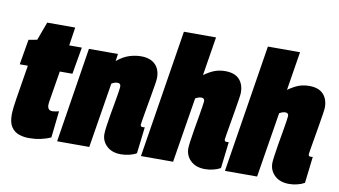

<svg xmlns="http://www.w3.org/2000/svg" viewBox="-75 -912 1929 1094"><g transform="rotate(10 889.5 -365.0)"><path d="M286 -170 269 -16Q240 -3 209 3.5Q178 10 142 10Q113 10 86 1Q59 -8 41.5 -32.5Q24 -57 24 -104Q24 -121 27 -148Q30 -175 34 -198L66 -395H19L44 -541L93 -550L132 -656H294L278 -550H351L324 -394H251L222 -217Q221 -211 220.5 -205Q220 -199 220 -194Q220 -181 226.5 -172.5Q233 -164 249 -164Q256 -164 264.5 -165.5Q273 -167 286 -170Z M392 -550H560L554 -508Q590 -538 625 -549Q660 -560 693 -560Q745 -560 774 -532.5Q803 -505 803 -454Q803 -445 798.5 -415.5Q794 -386 787 -347.5Q780 -309 773.5 -271Q767 -233 762.5 -206.5Q758 -180 758 -176Q758 -164 771 -164Q774 -164 777 -164.5Q780 -165 783 -165L765 -12Q749 -2 724 4Q699 10 675 10Q623 10 593 -18.5Q563 -47 563 -87Q563 -102 567 -132.5Q571 -163 577.5 -200Q584 -237 590.5 -273Q597 -309 601 -335.5Q605 -362 605 -370Q605 -388 586 -388Q569 -388 552 -377L491 0H305Z M1244 -176Q1244 -164 1257 -164Q1259 -164 1262.5 -164.5Q1266 -165 1269 -165L1251 -12Q1234 -2 1210 4Q1186 10 1162 10Q1109 10 1078.5 -19Q1048 -48 1048 -91Q1048 -101 1052 -131Q1056 -161 1062.5 -199.5Q1069 -238 1075.5 -275Q1082 -312 1086 -338.5Q1090 -365 1090 -370Q1090 -388 1071 -388Q1056 -388 1037 -377L976 0H790L908 -740H1094L1058 -516Q1094 -541 1121 -550.5Q1148 -560 1180 -560Q1234 -560 1261 -531.5Q1288 -503 1288 -454Q1288 -445 1283.5 -415.5Q1279 -386 1272.5 -347.5Q1266 -309 1259.5 -271Q1253 -233 1248.5 -206.5Q1244 -180 1244 -176Z M1730 -176Q1730 -164 1743 -164Q1745 -164 1748.5 -164.5Q1752 -165 1755 -165L1737 -12Q1720 -2 1696 4Q1672 10 1648 10Q1595 10 1564.5 -19Q1534 -48 1534 -91Q1534 -101 1538 -131Q1542 -161 1548.5 -199.5Q1555 -238 1561.5 -275Q1568 -312 1572 -338.5Q1576 -365 1576 -370Q1576 -388 1557 -388Q1542 -388 1523 -377L1462 0H1276L1394 -740H1580L1544 -516Q1580 -541 1607 -550.5Q1634 -560 1666 -560Q1720 -560 1747 -531.5Q1774 -503 1774 -454Q1774 -445 1769.5 -415.5Q1765 -386 1758.5 -347.5Q1752 -309 1745.5 -271Q1739 -233 1734.5 -206.5Q1730 -180 1730 -176Z"/></g></svg>

Font: Georama Semi Condensed Black
Style: Italic
Weight: 900
Width: 4
Italic angle: -9°
Designer: Jean-Baptiste Levee
Foundry: Production Type
Version: Version 1.000